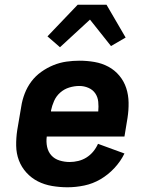

<svg xmlns="http://www.w3.org/2000/svg" viewBox="-20 -785 640 813"><path d="M266 8Q233 8 200.5 2.5Q168 -3 140.5 -17Q113 -31 92 -54Q71 -77 60 -106Q49 -135 48.5 -168Q48 -201 53 -234L70 -334Q74 -361 84.5 -388.5Q95 -416 112.5 -439.5Q130 -463 154.5 -480.5Q179 -498 206 -509Q233 -520 261 -524Q289 -528 316 -528Q349 -528 380.5 -522.5Q412 -517 439 -502.5Q466 -488 485.5 -464.5Q505 -441 514.5 -412Q524 -383 524.5 -350.5Q525 -318 520 -286L507 -207H178Q175 -184 179.5 -163Q184 -142 197.5 -127Q211 -112 232 -105.5Q253 -99 275 -99Q293 -99 311.5 -103.5Q330 -108 346 -118Q362 -128 374.5 -143Q387 -158 395 -176L507 -135Q491 -102 464.5 -73.5Q438 -45 405.5 -26Q373 -7 337 0.5Q301 8 266 8ZM196 -313H396Q398 -334 396 -354Q394 -374 383.5 -389.5Q373 -405 354.5 -413Q336 -421 316 -421Q295 -421 273.5 -414.5Q252 -408 235 -393Q218 -378 209 -357.5Q200 -337 196 -317ZM234 -585 181 -631 309 -765H431L512 -626L450 -590L361 -702Z"/></svg>

Font: Iosevka Aile Extrabold
Style: Italic
Weight: 800
Italic angle: -9°
Designer: Belleve Invis
Foundry: Belleve Invis
Version: Version 31.1.0; ttfautohint (v1.8.4)